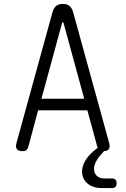

<svg xmlns="http://www.w3.org/2000/svg" viewBox="-20 -760 640 978"><path d="M476 -11 425 -198H174L124 -11Q121 -1 114 4.5Q107 10 93 10Q74 10 66 -0.5Q58 -11 64 -32L248 -700Q254 -720 266.5 -730Q279 -740 300 -740Q321 -740 333.5 -730Q346 -720 352 -700L536 -32Q542 -11 534 0Q527 9 510 10Q488 32 475 53Q459 78 459 99Q459 122 473 135.5Q487 149 511 149H550Q562 149 568 155Q574 161 574 173.5Q574 186 568 192Q562 198 550 198H499Q453 198 425.5 174.5Q398 151 398 113Q398 83 419 51Q439 21 478 -7ZM191 -257H409L304 -642Q303 -647 300.5 -647Q298 -647 296 -642Z"/></svg>

Font: Maple Mono NL ExtraLight
Style: Regular
Weight: 275
Monospace: yes
Designer: subframe7536
Version: Version 7.000